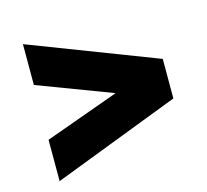

<svg xmlns="http://www.w3.org/2000/svg" viewBox="-84 -704 782 727"><g transform="rotate(-15 307.5 -340.5)"><path d="M64 -234V-72L561 -263V-418L64 -609V-449L355 -339Z"/></g></svg>

Font: United Sans Black
Style: Regular
Weight: 900
Designer: Pablo Impallari, Rodrigo Fuenzalida (Modified by Dan O. Williams)
Version: Version 1.000;PS 001.000;hotconv 1.0.88;makeotf.lib2.5.64775